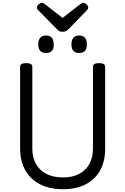

<svg xmlns="http://www.w3.org/2000/svg" viewBox="-20 -1345 903 1384"><path d="M434 19Q362 19 305 -1Q248 -21 208 -59Q168 -97 146.5 -151Q125 -205 125 -273V-863Q125 -877 136 -883.5Q147 -890 169 -890Q191 -890 202 -883.5Q213 -877 213 -863V-273Q213 -209 239.5 -162.5Q266 -116 315.5 -91Q365 -66 434 -66Q502 -66 550 -91Q598 -116 624 -162.5Q650 -209 650 -273V-863Q650 -877 661 -883.5Q672 -890 694 -890Q738 -890 738 -863V-273Q738 -182 701.5 -116.5Q665 -51 597 -16Q529 19 434 19ZM312 -963Q284 -963 270 -978.5Q256 -994 256 -1025Q256 -1057 270 -1073Q284 -1089 312 -1089Q340 -1089 353.5 -1073Q367 -1057 367 -1025Q369 -994 354.5 -978.5Q340 -963 312 -963ZM551 -963Q523 -963 509 -978.5Q495 -994 495 -1025Q495 -1057 509 -1073Q523 -1089 551 -1089Q578 -1089 592 -1073Q606 -1057 606 -1025Q607 -994 592.5 -978.5Q578 -963 551 -963ZM581 -1325Q591 -1325 603.5 -1313.5Q616 -1302 616 -1291Q616 -1289 615.5 -1285Q615 -1281 610 -1275L475 -1136Q468 -1130 459.5 -1123Q451 -1116 431 -1116Q412 -1116 403.5 -1123Q395 -1130 389 -1136L252 -1275Q247 -1281 246.5 -1285Q246 -1289 246 -1291Q246 -1302 259 -1313.5Q272 -1325 281 -1325Q288 -1325 293.5 -1321.5Q299 -1318 306 -1313L431 -1216L556 -1313Q564 -1318 569 -1321.5Q574 -1325 581 -1325Z"/></svg>

Font: Playwrite IT Moderna
Style: Regular
Weight: 400
Designer: Veronika Burian, José Scaglione
Foundry: TypeTogether
Version: Version 1.002